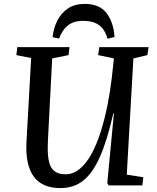

<svg xmlns="http://www.w3.org/2000/svg" viewBox="-20 -952 806 986"><path d="M631 -55 716 -42 711 0H538L531 -12L565 -370H562Q531 -233 494 -148.5Q457 -64 408 -25Q359 14 290 14Q103 14 116 -225L140 -654L64 -669L69 -710H337L332 -669L248 -652L226 -228Q221 -133 241.5 -95Q262 -57 316 -57Q357 -57 391 -86Q425 -115 451.5 -164.5Q478 -214 498 -278Q518 -342 532 -412.5Q546 -483 554 -552L565 -652L484 -669L490 -710H743L737 -669L665 -652ZM532 -753Q519 -801 488.5 -823Q458 -845 408 -845Q357 -845 327.5 -820.5Q298 -796 284 -754L250 -761Q255 -808 274.5 -846.5Q294 -885 329 -908.5Q364 -932 416 -932Q492 -932 528 -883.5Q564 -835 568 -762Z"/></svg>

Font: Literata 36pt Medium
Style: Italic
Weight: 500
Italic angle: -2°
Designer: Latin by Veronika Burian and Jose Scaglione. Greek by Irene Vlachou. Cyrillic by Vera Evstafieva
Foundry: TypeTogether
Version: Version 3.002